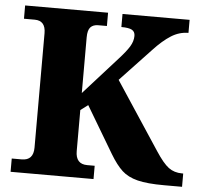

<svg xmlns="http://www.w3.org/2000/svg" viewBox="-51 -767 863 821"><g transform="rotate(5 380.0 -357.0)"><path d="M24 -57H67Q117 -57 117 -112V-603Q117 -657 70 -657H24V-714H380V-657H343Q321 -657 309.5 -644.5Q298 -632 298 -601V-362L441 -521Q473 -556 487 -579Q501 -602 501 -625Q501 -643 487.5 -650.5Q474 -658 442 -658V-714H730V-658Q691 -658 656 -636Q621 -614 582 -572L450 -432L641 -142Q673 -93 697 -75Q721 -57 755 -57H760V0H683Q610 0 568.5 -10.5Q527 -21 501.5 -44.5Q476 -68 449 -113L330 -313L298 -289V-113Q298 -57 348 -57H380V0H24Z"/></g></svg>

Font: Noto Serif ExtraBold
Style: Regular
Weight: 800
Designer: Monotype Design Team
Foundry: Monotype Imaging Inc.
Version: Version 1.001